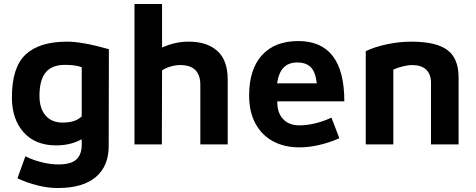

<svg xmlns="http://www.w3.org/2000/svg" viewBox="-20 -728 2400 968"><path d="M68 171 108 60Q146 79 190 90Q234 101 275 101Q338 101 365 76Q392 51 392 2V-26Q336 5 263 5Q158 5 99 -61Q40 -127 40 -237Q40 -389 109.5 -453.5Q179 -518 318 -518Q396 -518 529 -480L528 8Q528 110 462.5 165Q397 220 271 220Q221 220 168 206.5Q115 193 68 171ZM392 -141V-389Q362 -401 307 -401Q242 -401 210.5 -363Q179 -325 179 -245Q179 -181 210 -145.5Q241 -110 295 -110Q325 -110 348.5 -116.5Q372 -123 392 -141Z M1128 -327V0H990V-300Q990 -400 889 -400Q865 -400 839.5 -392.5Q814 -385 797 -373L796 0H658V-708H797V-489Q833 -504 864.5 -511Q896 -518 932 -518Q1024 -518 1076 -471Q1128 -424 1128 -327Z M1236 -247Q1236 -378 1300.5 -449.5Q1365 -521 1484 -521Q1716 -521 1716 -217H1378Q1377 -160 1407 -128Q1437 -96 1489 -96Q1528 -96 1570.5 -106.5Q1613 -117 1651 -135L1691 -31Q1644 -10 1591 2.5Q1538 15 1489 15Q1415 15 1358 -15Q1301 -45 1268.5 -104Q1236 -163 1236 -247ZM1479 -413Q1435 -413 1410 -387.5Q1385 -362 1377 -308H1577Q1571 -364 1547.5 -388.5Q1524 -413 1479 -413Z M2053 -518Q2180 -518 2236 -475.5Q2292 -433 2292 -338V0H2153V-309Q2153 -354 2128.5 -377Q2104 -400 2059 -400Q2037 -400 2009 -393Q1981 -386 1963 -377V0H1824V-470Q1867 -491 1929.5 -504.5Q1992 -518 2053 -518Z"/></svg>

Font: XXII Aven Bold
Style: Regular
Weight: 700
Designer: Lecter Johnson
Foundry: Doubletwo Studios
Version: Version 1.001